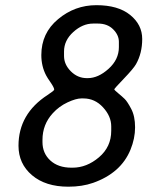

<svg xmlns="http://www.w3.org/2000/svg" viewBox="-20 -701 589 735"><path d="M355 -610.8H336.4Q296.4 -610.8 260.7 -578.6Q225.1 -546.4 225.1 -503.9V-486.8Q225.1 -454.1 251.2 -428Q277.3 -401.9 312.5 -401.9H315.9Q356 -401.9 395.5 -437.5Q435.1 -473.1 435.1 -520.5V-541Q435.1 -566.9 413.1 -588.9Q391.1 -610.8 355 -610.8ZM299.3 -324.2H291Q271 -324.2 238.5 -309.1Q206.1 -293.9 182.1 -267.6Q142.6 -224.6 142.6 -165.5V-157.2Q142.6 -114.3 172.6 -86.7Q202.6 -59.1 253.4 -59.1H257.8Q312 -59.1 358.9 -98.9Q405.8 -138.7 405.8 -200.2V-217.3Q405.8 -255.9 374.5 -290Q343.3 -324.2 299.3 -324.2ZM138.2 -490.2Q138.2 -574.2 202.1 -627.4Q266.1 -681.2 349.1 -681.2Q432.1 -681.2 478.3 -643.8Q524.4 -606.4 524.4 -551.8Q524.4 -497.1 500.5 -455.1Q490.7 -438 454.1 -399.9Q417.5 -361.8 417.5 -359.1Q417.5 -356.4 432.6 -344Q447.8 -331.5 457.5 -322Q467.3 -312.5 482.2 -284.4Q497.1 -256.3 497.1 -213.6Q497.1 -170.9 479.5 -127.9Q442.9 -38.6 336.4 -1Q294.4 13.7 241.7 13.7Q154.3 13.7 102.5 -30.3Q50.8 -74.2 50.8 -143.1Q50.8 -265.1 162.1 -337.4Q187.5 -354 187.5 -357.9Q187.5 -365.2 174.1 -384.8Q160.6 -404.3 156.7 -412.1Q138.2 -447.3 138.2 -490.2Z"/></svg>

Font: Averia Sans Libre
Style: Italic
Weight: 400
Italic angle: -7.90001°
Version: Version 1.002